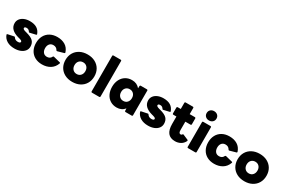

<svg xmlns="http://www.w3.org/2000/svg" viewBox="123 -2066 4971 3354"><g transform="rotate(30 2608.0 -389.0)"><path d="M19 -129Q18 -131 18 -135Q18 -144 30 -147L150 -172L155 -173Q163 -173 170 -163Q196 -121 251 -121Q275 -121 288.5 -128Q302 -135 302 -149Q302 -161 290 -169.5Q278 -178 246 -187L226 -192Q40 -241 40 -377Q40 -425 67.5 -462Q95 -499 144.5 -520Q194 -541 258 -541Q343 -541 397.5 -508.5Q452 -476 477 -408Q479 -402 479 -401Q479 -396 475.5 -393Q472 -390 466 -389L350 -362L346 -361Q336 -361 331 -372Q319 -391 303.5 -400.5Q288 -410 265 -410Q246 -410 234.5 -403.5Q223 -397 223 -383Q223 -370 237.5 -360.5Q252 -351 282 -343L301 -338Q403 -312 444.5 -270Q486 -228 486 -158Q486 -108 456.5 -70Q427 -32 375 -11Q323 10 257 10Q167 10 105.5 -26Q44 -62 19 -129Z M537 -266Q537 -347 570.5 -409.5Q604 -472 666.5 -506.5Q729 -541 812 -541Q905 -541 971 -501Q1037 -461 1065 -378Q1066 -376 1066 -372Q1066 -361 1054 -358L930 -323L925 -322Q915 -322 909 -333Q882 -383 822 -383Q773 -383 746.5 -350.5Q720 -318 720 -266Q720 -214 746.5 -181Q773 -148 822 -148Q851 -148 874 -161Q897 -174 909 -201Q917 -215 929 -212L1064 -178Q1072 -177 1074.5 -171.5Q1077 -166 1074 -158Q1044 -75 974.5 -32.5Q905 10 812 10Q729 10 666.5 -24.5Q604 -59 570.5 -121.5Q537 -184 537 -266Z M1131 -266Q1131 -347 1167 -409Q1203 -471 1269 -506Q1335 -541 1422 -541Q1509 -541 1575 -506Q1641 -471 1677 -409Q1713 -347 1713 -266Q1713 -185 1677 -122.5Q1641 -60 1575 -25Q1509 10 1422 10Q1335 10 1269 -25Q1203 -60 1167 -122.5Q1131 -185 1131 -266ZM1531 -266Q1531 -318 1501 -350.5Q1471 -383 1422 -383Q1373 -383 1343 -350.5Q1313 -318 1313 -266Q1313 -214 1343 -181Q1373 -148 1422 -148Q1471 -148 1501 -181Q1531 -214 1531 -266Z M1818 0Q1802 0 1802 -16V-734Q1802 -750 1818 -750H1966Q1982 -750 1982 -734V-16Q1982 0 1966 0Z M2071 -266Q2071 -348 2102 -410Q2133 -472 2189 -506.5Q2245 -541 2318 -541Q2418 -541 2477 -469L2479 -516Q2479 -523 2483.5 -527Q2488 -531 2495 -531H2621Q2628 -531 2632.5 -527Q2637 -523 2637 -516V-16Q2637 0 2621 0H2495Q2488 0 2483.5 -4.5Q2479 -9 2479 -16L2477 -63Q2418 10 2318 10Q2245 10 2189 -24.5Q2133 -59 2102 -121.5Q2071 -184 2071 -266ZM2471 -266Q2471 -318 2441 -350.5Q2411 -383 2362 -383Q2313 -383 2283 -350.5Q2253 -318 2253 -266Q2253 -214 2283 -181Q2313 -148 2362 -148Q2411 -148 2441 -181Q2471 -214 2471 -266Z M2714 -129Q2713 -131 2713 -135Q2713 -144 2725 -147L2845 -172L2850 -173Q2858 -173 2865 -163Q2891 -121 2946 -121Q2970 -121 2983.5 -128Q2997 -135 2997 -149Q2997 -161 2985 -169.5Q2973 -178 2941 -187L2921 -192Q2735 -241 2735 -377Q2735 -425 2762.5 -462Q2790 -499 2839.5 -520Q2889 -541 2953 -541Q3038 -541 3092.5 -508.5Q3147 -476 3172 -408Q3174 -402 3174 -401Q3174 -396 3170.5 -393Q3167 -390 3161 -389L3045 -362L3041 -361Q3031 -361 3026 -372Q3014 -391 2998.5 -400.5Q2983 -410 2960 -410Q2941 -410 2929.5 -403.5Q2918 -397 2918 -383Q2918 -370 2932.5 -360.5Q2947 -351 2977 -343L2996 -338Q3098 -312 3139.5 -270Q3181 -228 3181 -158Q3181 -108 3151.5 -70Q3122 -32 3070 -11Q3018 10 2952 10Q2862 10 2800.5 -26Q2739 -62 2714 -129Z M3304 -225V-377H3241Q3225 -377 3225 -393V-513Q3225 -520 3229.5 -524.5Q3234 -529 3241 -529H3304V-654Q3304 -670 3320 -670H3468Q3484 -670 3484 -654V-529H3590Q3597 -529 3601.5 -524.5Q3606 -520 3606 -513V-393Q3606 -377 3590 -377H3484V-208Q3484 -174 3493.5 -158Q3503 -142 3524 -142Q3533 -142 3539.5 -146.5Q3546 -151 3553 -161Q3558 -168 3564 -168Q3567 -168 3573 -165L3674 -122Q3683 -118 3683 -109Q3683 -103 3680 -97Q3653 -43 3603.5 -16.5Q3554 10 3497 10Q3398 10 3351 -49.5Q3304 -109 3304 -225Z M3731 -694Q3731 -736 3759 -762Q3787 -788 3830 -788Q3873 -788 3901 -762Q3929 -736 3929 -694Q3929 -653 3901 -627Q3873 -601 3830 -601Q3787 -601 3759 -627Q3731 -653 3731 -694ZM3756 0Q3740 0 3740 -16V-516Q3740 -523 3744.5 -527Q3749 -531 3756 -531H3904Q3911 -531 3915.5 -527Q3920 -523 3920 -516V-16Q3920 0 3904 0Z M4009 -266Q4009 -347 4042.5 -409.5Q4076 -472 4138.5 -506.5Q4201 -541 4284 -541Q4377 -541 4443 -501Q4509 -461 4537 -378Q4538 -376 4538 -372Q4538 -361 4526 -358L4402 -323L4397 -322Q4387 -322 4381 -333Q4354 -383 4294 -383Q4245 -383 4218.5 -350.5Q4192 -318 4192 -266Q4192 -214 4218.5 -181Q4245 -148 4294 -148Q4323 -148 4346 -161Q4369 -174 4381 -201Q4389 -215 4401 -212L4536 -178Q4544 -177 4546.5 -171.5Q4549 -166 4546 -158Q4516 -75 4446.5 -32.5Q4377 10 4284 10Q4201 10 4138.5 -24.5Q4076 -59 4042.5 -121.5Q4009 -184 4009 -266Z M4603 -266Q4603 -347 4639 -409Q4675 -471 4741 -506Q4807 -541 4894 -541Q4981 -541 5047 -506Q5113 -471 5149 -409Q5185 -347 5185 -266Q5185 -185 5149 -122.5Q5113 -60 5047 -25Q4981 10 4894 10Q4807 10 4741 -25Q4675 -60 4639 -122.5Q4603 -185 4603 -266ZM5003 -266Q5003 -318 4973 -350.5Q4943 -383 4894 -383Q4845 -383 4815 -350.5Q4785 -318 4785 -266Q4785 -214 4815 -181Q4845 -148 4894 -148Q4943 -148 4973 -181Q5003 -214 5003 -266Z"/></g></svg>

Font: LINE Seed Sans TH App ExtraBold
Style: Regular
Weight: 800
Designer: Dalton Maag Ltd | Thai characters by Cadson Demak Co.,Ltd.
Foundry: Dalton Maag Ltd
Version: Version 1.003